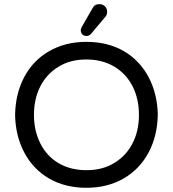

<svg xmlns="http://www.w3.org/2000/svg" viewBox="-20 -894 833 925"><path d="M215.8 -34.2Q139.6 -79.1 97.2 -158.7Q54.7 -238.3 52.7 -340.8Q54.7 -443.4 96.7 -522.5Q138.7 -602.5 216.8 -647.5Q294.9 -692.4 396.5 -692.4Q499 -692.4 577.1 -647.5Q653.3 -602.5 695.8 -522.5Q738.3 -442.4 740.2 -340.8Q738.3 -239.3 696.3 -160.2Q653.3 -79.1 575.7 -34.2Q498 10.7 396.5 10.7Q293.9 10.7 215.8 -34.2ZM531.2 -109.4Q587.9 -143.6 618.7 -203.6Q649.4 -263.7 649.4 -340.8Q649.4 -417 619.1 -477.5Q587.9 -539.1 530.3 -573.2Q472.7 -607.4 396.5 -607.4Q317.4 -607.4 261.7 -572.3Q205.1 -538.1 174.3 -478Q143.6 -418 143.6 -340.8Q143.6 -264.6 173.8 -204.1Q205.1 -141.6 262.2 -107.9Q319.3 -74.2 396.5 -74.2Q475.6 -74.2 531.2 -109.4ZM369.1 -748Q369.1 -755.9 376 -767.6L425.8 -854.5Q435.5 -874 459 -874Q474.6 -874 485.4 -863.8Q496.1 -853.5 496.1 -836.9Q496.1 -821.3 486.3 -811.5L418.9 -731.4Q410.2 -720.7 396.5 -720.7Q384.8 -720.7 377 -728Q369.1 -735.4 369.1 -748Z"/></svg>

Font: jf-openhuninn-2.1
Style: Regular
Weight: 400
Designer: [Kosugi Maru]
Designed by MOTOYA      

[Varela Round]
Joe Prince (Latin component); Avraham Cornfeld (Hebrew component)
Foundry: justfont Co., Ltd.
Version: 2.1